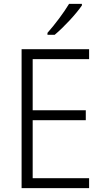

<svg xmlns="http://www.w3.org/2000/svg" viewBox="-20 -967 534 987"><path d="M401 -939V-947H335C308 -902 263 -842 224 -798V-788H261C308 -827 372 -896 401 -939ZM438 0V-51H148V-349H421V-400H148V-663H438V-714H91V0Z"/></svg>

Font: Noto Sans Armenian SemiCondensed Light
Style: Regular
Weight: 300
Width: 4
Designer: Monotype Design Team
Foundry: Monotype Imaging Inc.
Version: Version 2.008